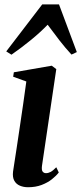

<svg xmlns="http://www.w3.org/2000/svg" viewBox="-20 -814 358 846"><path d="M103.5 11Q84 11 67.8 4.2Q51.5 -2.5 43 -17.8Q34.5 -33 37.5 -58Q39 -67.5 43.2 -95.5Q47.5 -123.5 53.8 -164.5Q60 -205.5 67.2 -254.2Q74.5 -303 82 -354.8Q89.5 -406.5 96 -455L38 -476L41 -495.5L208 -524.5L228 -509.5L165 -83.5Q162.5 -64.5 168 -57.8Q173.5 -51 182.5 -51Q193 -51 203.2 -56.5Q213.5 -62 228 -77L239 -54Q227.5 -39 208.5 -24Q189.5 -9 163.2 1Q137 11 103.5 11ZM30.5 -573 7.5 -587.5 166 -794.5H240L318.5 -584.5L295 -573.5Q268.5 -602 242.5 -635.5Q216.5 -669 190 -705Q157.5 -671.5 117.2 -638.5Q77 -605.5 30.5 -573Z"/></svg>

Font: Merriweather 120pt SemiBold
Style: Italic
Weight: 600
Italic angle: -7.8°
Version: Version 2.101